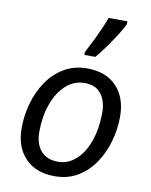

<svg xmlns="http://www.w3.org/2000/svg" viewBox="-90 -872 742 946"><g transform="rotate(10 281.5 -399.0)"><path d="M248 8Q155 8 101.5 -47.5Q48 -103 48 -198Q48 -260 65 -321Q82 -382 115.5 -432Q149 -482 199.5 -512.5Q250 -543 316 -543Q410 -543 463 -487.5Q516 -432 516 -336Q516 -275 499 -214Q482 -153 448.5 -103Q415 -53 365 -22.5Q315 8 248 8ZM253 -65Q301 -65 340 -98.5Q379 -132 402.5 -195Q426 -258 426 -346Q426 -376 415.5 -404.5Q405 -433 381 -451.5Q357 -470 317 -470Q262 -470 221.5 -432.5Q181 -395 159 -332.5Q137 -270 137 -195Q137 -133 167.5 -99Q198 -65 253 -65ZM290 -606V-620Q303 -645 319.5 -678Q336 -711 351 -745Q366 -779 376 -806H470V-792Q462 -773 440.5 -739Q419 -705 393.5 -669Q368 -633 345 -606Z"/></g></svg>

Font: Noto IKEA Latin
Style: Italic
Weight: 400
Italic angle: -12°
Designer: Monotype Design Team
Foundry: Monotype Imaging Inc.
Version: Version 1.0